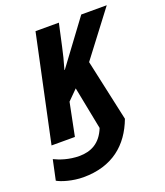

<svg xmlns="http://www.w3.org/2000/svg" viewBox="-179 -637 795 927"><g transform="rotate(-20 218.5 -174.0)"><path d="M-42 167C-20 180 35 197 90 197C239 197 329 120 374 0L305 -316L479 -545H348L182 -321H180C192 -362 201 -397 208 -431L233 -545H113L-3 0H117L151 -169L201 -219L244 0C216 70 166 94 106 94C54 94 8 78 -20 64Z"/></g></svg>

Font: Noto Sans ExtraCondensed
Style: Bold Italic
Weight: 700
Width: 2
Italic angle: -12°
Designer: Monotype Design Team
Foundry: Monotype Imaging Inc.
Version: Version 2.013